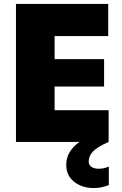

<svg xmlns="http://www.w3.org/2000/svg" viewBox="-20 -720 620 974"><path d="M61 -700H529V-537H257V-420H508V-281H257V-161H531V0Q474 25 452 48Q430 71 430 99Q430 117 444 126.5Q458 136 481 136Q507 136 532 125V219Q495 234 455 234Q397 234 356.5 202.5Q316 171 316 116Q316 48 383 0H61Z"/></svg>

Font: Chess Sans ExtraBold
Style: Regular
Weight: 800
Designer: Wolf Bōese
Foundry: Wolf Bōese
Version: Version 7.223